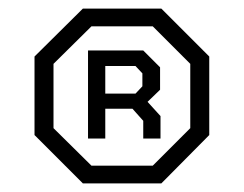

<svg xmlns="http://www.w3.org/2000/svg" viewBox="-20 -715 565 445"><path d="M60 -402V-584L172 -695H354L465 -584V-402L354 -290H172ZM334 -331 421 -418V-567L334 -654H192L104 -567V-418L192 -331ZM184 -598H312L351 -559V-507L322 -479L352 -446V-394H312V-435L287 -463H224V-394H184ZM294 -498 310 -515V-545L294 -562H224V-498Z"/></svg>

Font: Chakra Petch Light
Style: Regular
Weight: 300
Designer: Katatrad Aksorn Co.,Ltd.
Foundry: Cadson Demak Co.,Ltd.
Version: Version 1.000; ttfautohint (v1.6)